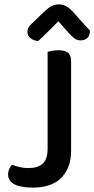

<svg xmlns="http://www.w3.org/2000/svg" viewBox="-20 -843 430 875"><path d="M197 -166V-607Q204 -609 218 -611.5Q232 -614 246 -614Q275 -614 289.5 -603Q304 -592 304 -564V-157Q304 -112 290.5 -80Q277 -48 254 -27.5Q231 -7 199.5 2.5Q168 12 131 12Q75 12 46 -3Q17 -18 17 -48Q17 -63 23 -74.5Q29 -86 34 -92Q51 -86 70 -81.5Q89 -77 109 -77Q153 -77 175 -97.5Q197 -118 197 -166ZM246 -746Q227 -727 203.5 -703.5Q180 -680 154 -656Q133 -658 119 -669Q105 -680 105 -697Q105 -712 113 -722.5Q121 -733 137 -747L188 -796Q218 -823 247 -823Q266 -823 280 -815.5Q294 -808 309 -793L390 -703Q390 -682 378.5 -670.5Q367 -659 347 -659Q333 -659 321.5 -666.5Q310 -674 293 -693Z"/></svg>

Font: Baloo 2 Latin Medium
Style: Regular
Weight: 500
Designer: Sarang Kulkarni and Ek Type
Foundry: Ek Type
Version: Version 1.001